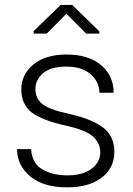

<svg xmlns="http://www.w3.org/2000/svg" viewBox="-20 -763 549 792"><path d="M393.6 -134.3Q393.6 -172.4 363.8 -199.5Q334 -226.6 252.9 -244.6Q156.2 -265.6 112.1 -298.3Q67.9 -331.1 67.9 -394Q67.9 -456.1 117.9 -497.1Q168 -538.1 253.9 -538.1Q345.2 -538.1 397 -494.4Q448.7 -450.7 448.7 -380.4H390.1Q390.1 -424.8 354 -456.5Q317.9 -488.3 253.9 -488.3Q189 -488.3 157.5 -460.9Q126 -433.6 126 -396Q126 -358.9 152.8 -335.4Q179.7 -312 263.7 -293.5Q359.4 -272 405.5 -236.6Q451.7 -201.2 451.7 -137.2Q451.7 -69.8 399.2 -30Q346.7 9.8 256.8 9.8Q158.7 9.8 104.5 -35.6Q50.3 -81.1 50.3 -147.9H108.4Q111.8 -89.4 154.5 -64.5Q197.3 -39.6 256.8 -39.6Q321.3 -39.6 357.4 -66.7Q393.6 -93.8 393.6 -134.3ZM390.1 -633.3V-624.5H335.4L253.9 -706.5L172.9 -624.5H119.1V-634.8L230 -742.7H277.8Z"/></svg>

Font: Franko
Style: Light
Weight: 300
Designer: Google
Version: Version 1.200310; 2013